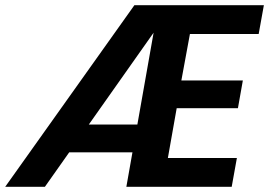

<svg xmlns="http://www.w3.org/2000/svg" viewBox="-43 -720 1037 740"><path d="M-23 0 475 -700H974L954 -589H689L656 -410H893L874 -303H638L604 -111H870L850 0H444L549 -594L130 0ZM144 -133 223 -240H553L534 -133Z"/></svg>

Font: DM Sans 17pt ExtraBold
Style: Italic
Weight: 800
Italic angle: -10°
Version: Version 4.004;gftools[0.9.30]